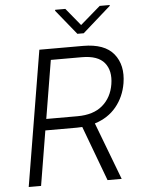

<svg xmlns="http://www.w3.org/2000/svg" viewBox="-61 -980 753 1028"><g transform="rotate(-5 315.5 -466.5)"><path d="M51.1 0 171.9 -727.3H406.6Q522.4 -727.3 571.6 -666.4Q620.7 -605.5 605.1 -509.6Q593 -437.1 549.4 -383.9Q505.7 -330.6 433.6 -308.2L550.8 0H474.8L364.7 -295.1Q350.5 -294 335.6 -294H166.2L117.5 0ZM176.5 -354.8H344.1Q430 -354.8 479 -396.7Q528.1 -438.6 539.8 -509.6Q551.5 -581.7 516.3 -624.6Q481.2 -667.6 394.9 -667.6H228.3ZM329.5 -932.9 406.2 -839.5 514.2 -932.9H568.5L567.1 -927.9L416.2 -794.4H382.1L273.8 -927.9L275.2 -932.9Z"/></g></svg>

Font: Inter UI Light
Style: Italic
Weight: 300
Italic angle: 9.39999°
Designer: Rasmus Andersson
Foundry: rsms
Version: 3.2;8d6f07862